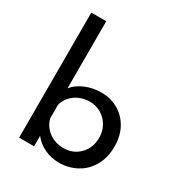

<svg xmlns="http://www.w3.org/2000/svg" viewBox="-184 -898 961 1031"><g transform="rotate(30 296.5 -382.5)"><path d="M548.8 -213.9Q548.8 -145.5 520 -94.7Q491.2 -43.9 441.4 -17.1Q391.6 9.8 334 9.8Q283.2 9.8 241.7 -10.3Q200.2 -30.3 173.8 -64.5V0H81.1V-775.4H173.8V-359.4Q200.2 -392.6 245.6 -411.6Q291 -430.7 345.7 -430.7Q402.3 -430.7 448.7 -403.8Q495.1 -377 522 -328.1Q548.8 -279.3 548.8 -213.9ZM454.1 -213.9Q454.1 -253.9 435.5 -286.6Q417 -319.3 384.8 -338.4Q352.5 -357.4 314.5 -357.4Q263.7 -357.4 224.6 -329.6Q185.5 -301.8 173.8 -256.8V-172.9Q185.5 -127.9 223.6 -99.1Q261.7 -70.3 314.5 -70.3Q375 -70.3 414.6 -111.3Q454.1 -152.3 454.1 -213.9Z"/></g></svg>

Font: Josefin Sans CFJ
Style: Regular
Weight: 400
Designer: Santiago Orozco
Foundry: Typemade
Version: Version 2.000